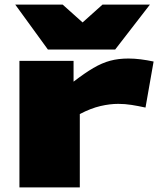

<svg xmlns="http://www.w3.org/2000/svg" viewBox="-20 -810 693 830"><path d="M298 -547V-457Q346 -494 383.5 -516Q421 -538 456.5 -547.5Q492 -557 535 -557Q561 -557 588.5 -553.5Q616 -550 644 -544L609 -345Q577 -352 548.5 -356.5Q520 -361 491 -361Q455 -361 414 -351.5Q373 -342 325 -317V0H64V-547ZM628 -790 478 -596H187L46 -790H251L337 -713L423 -790Z"/></svg>

Font: Georama ExtraExtended ExtraBold
Style: Regular
Weight: 800
Width: 8
Designer: Jean-Baptiste Levee
Foundry: Production Type
Version: Version 1.000